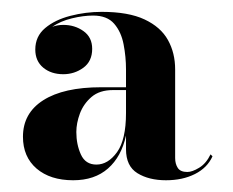

<svg xmlns="http://www.w3.org/2000/svg" viewBox="-20 -783 396 327"><path d="M152.3 -634.4H194.6V-664.7Q194.6 -686.3 190.5 -707.4Q186.5 -728.6 174.5 -742.5Q162.5 -756.5 138.5 -756.5Q122 -756.5 102.6 -751.8Q83.3 -747.2 68.9 -737.3Q77.9 -740.6 87.8 -740.6Q107.3 -740.6 122.1 -730.1Q137 -719.6 137 -699.8Q137 -678.5 121.8 -667.5Q106.7 -656.6 87.8 -656.6Q67.1 -656.6 53.6 -667.8Q40.1 -679.1 40.1 -698.6Q40.1 -721.1 56.9 -735.2Q73.7 -749.3 99.8 -756Q125.9 -762.8 153.2 -762.8Q198.8 -762.8 226.2 -749.9Q253.7 -737 266 -714.9Q278.3 -692.9 278.3 -664.7V-513.8Q278.3 -503.9 282.8 -497Q287.3 -490.1 299 -490.1Q307.4 -490.1 319.2 -497.3Q331.1 -504.5 338.6 -520.1L341.9 -516.8Q333.2 -497.3 312 -486.6Q290.9 -476 262.7 -476Q233.6 -476 214.1 -488Q194.6 -500 194.6 -528.8V-552.2Q186.8 -516.2 164 -496.1Q141.2 -476 104.6 -476Q65.6 -476 42.3 -495.9Q19.1 -515.9 19.1 -550.1Q19.1 -590.3 53.7 -612.3Q88.4 -634.4 152.3 -634.4ZM144.2 -502.7Q164 -502.7 179.3 -523.8Q194.6 -545 194.6 -590.6V-629.6H172.4Q149.6 -629.6 135.9 -617.9Q122.3 -606.2 116.1 -589.7Q110 -573.2 110 -558.2Q110 -536.9 117.8 -519.8Q125.6 -502.7 144.2 -502.7Z"/></svg>

Font: Bodoni* 24pt
Style: Bold
Weight: 700
Version: Version 2.3